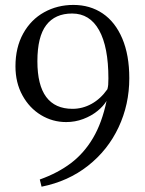

<svg xmlns="http://www.w3.org/2000/svg" viewBox="-20 -728 572 760"><path d="M491.8 -418.5Q491.8 -314.5 449.4 -224.2Q407.1 -134 328.5 -72Q249.9 -10 144.5 11L137.5 -17.5Q208.6 -42.9 260.6 -82.1Q312.6 -121.4 348.2 -181.7Q383.8 -242 401.8 -328.5Q389.1 -307.5 365.4 -288.4Q341.8 -269.2 309.6 -257Q277.5 -244.8 241.8 -244.8Q188.1 -244.8 142.1 -272.6Q96.1 -300.5 68.7 -350.7Q41.2 -400.9 41.2 -465.5Q41.2 -540.1 71.8 -595.3Q102.4 -650.5 154.8 -679.5Q207.1 -708.5 270.5 -708.5Q336.5 -708.5 386.4 -674.8Q436.2 -641 464 -575.6Q491.8 -510.1 491.8 -418.5ZM128 -485.5Q128 -391.2 162.9 -344.2Q197.9 -297.2 267 -297.2Q306.8 -297.2 342.6 -317Q378.4 -336.8 405.1 -374.8Q407.5 -383.6 408.3 -392.6Q409.1 -401.5 409.1 -417.5Q409.1 -542.5 372.2 -608.5Q335.4 -674.5 265.5 -674.5Q198.1 -674.5 163.1 -628.7Q128 -582.9 128 -485.5Z"/></svg>

Font: Didactic
Style: Regular
Weight: 400
Designer: Tyler Finck
Foundry: Etcetera Type Co
Version: Version 3.007;FEAKit 1.0